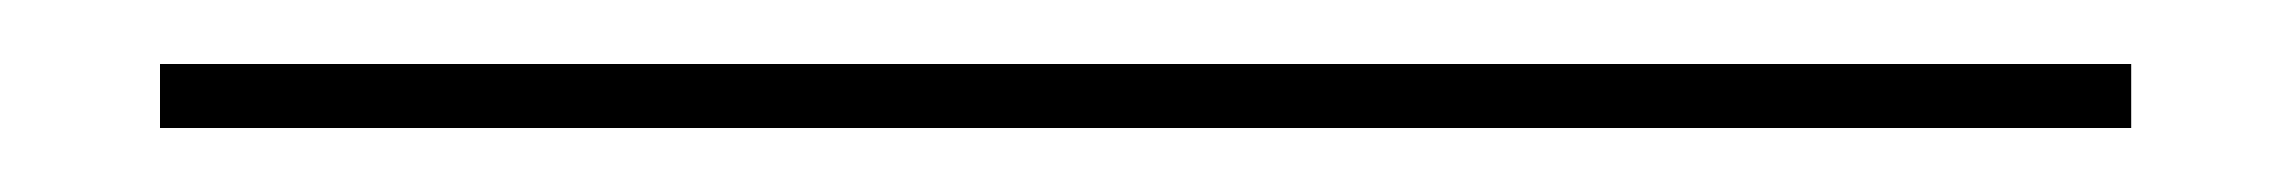

<svg xmlns="http://www.w3.org/2000/svg" viewBox="-20 20 716 60"><path d="M30 60V40H646V60Z"/></svg>

Font: Big Shoulders Text ExtraBold
Style: Regular
Weight: 800
Designer: Patric King
Foundry: XO Type Co
Version: Version 1.000; ttfautohint (v1.8.2)